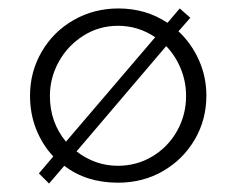

<svg xmlns="http://www.w3.org/2000/svg" viewBox="-20 -424 536 454"><path d="M468 -198Q468 -141 440.5 -94Q413 -47 365.5 -19.5Q318 8 259 8Q184 8 132 -32L96 10L72 -14L106 -54Q80 -82 65.5 -118.5Q51 -155 51 -198Q51 -254 78.5 -301.5Q106 -349 154 -376.5Q202 -404 260 -404Q325 -404 376 -370L405 -404L430 -382L402 -350Q433 -321 450.5 -281.5Q468 -242 468 -198ZM136 -89 347 -336Q307 -363 259 -363Q214 -363 177 -339.5Q140 -316 119 -278Q98 -240 98 -197Q98 -135 136 -89ZM420 -197Q420 -231 407.5 -261.5Q395 -292 373 -315L161 -66Q205 -32 259 -32Q303 -32 340 -54Q377 -76 398.5 -114Q420 -152 420 -197Z"/></svg>

Font: Josefin Sans Light
Style: Regular
Weight: 300
Designer: Santiago Orozco
Foundry: Typemade
Version: Version 2.000